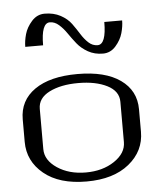

<svg xmlns="http://www.w3.org/2000/svg" viewBox="-55 -841 776 890"><g transform="rotate(-5 333.0 -396.0)"><path d="M541 -729.5Q541 -702.1 532.2 -670.9Q523.4 -639.6 499 -611.8Q474.6 -584 439.5 -584Q400.4 -584 370.1 -601.1Q339.8 -618.2 320.3 -642.6Q300.8 -667 284.2 -691.4Q267.6 -715.8 248 -732.9Q228.5 -750 206.1 -750Q166 -750 166 -646.5H83Q83 -673.8 91.8 -705.1Q100.6 -736.3 125.5 -764.2Q150.4 -792 185.5 -792Q227.5 -792 259.3 -774.9Q291 -757.8 309.1 -732.9Q327.1 -708 342.3 -683.6Q357.4 -659.2 376 -642.1Q394.5 -625 418 -625Q458 -625 458 -729.5ZM500 -167V-354.5Q500 -404.3 446.8 -431.2Q393.6 -458 312.5 -458Q231.4 -458 178.2 -431.2Q125 -404.3 125 -354.5V-167Q125 -115.2 179.7 -78.6Q234.4 -42 312.5 -42Q390.6 -42 445.3 -78.6Q500 -115.2 500 -167ZM583 -208Q583 -118.2 510.3 -59.1Q437.5 0 312.5 0Q185.5 0 113.8 -59.1Q42 -118.2 42 -208V-312.5Q42 -400.4 113.3 -450.2Q184.6 -500 312.5 -500Q441.4 -500 512.2 -449.7Q583 -399.4 583 -312.5Z"/></g></svg>

Font: okolaks
Style: Regular
Weight: 500
Version: Version 000.6.0